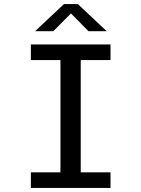

<svg xmlns="http://www.w3.org/2000/svg" viewBox="-20 -917 690 937"><path d="M130.7 0V-76.1H275V-623.9H130.7V-700H519.3V-623.9H374V-76.1H519.3V0ZM151.4 -764.9 292.1 -897.1H359.9L500.6 -764.9H411.7L326.3 -851.5L240.3 -764.9Z"/></svg>

Font: Trispace Thin
Style: Regular
Weight: 100
Designer: Tyler Finck
Foundry: Etcetera Type Company
Version: Version 1.210